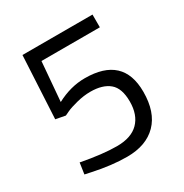

<svg xmlns="http://www.w3.org/2000/svg" viewBox="-157 -783 874 914"><g transform="rotate(-30 280.0 -325.5)"><path d="M477 -660V-590H156L138 -375Q215 -416 293 -416Q503 -416 503 -221Q503 -109 445 -50Q387 9 282 9Q198 9 96 -13L63 -20L72 -81Q187 -59 265.5 -59Q344 -59 384 -99.5Q424 -140 424 -213Q424 -286 387.5 -316.5Q351 -347 284 -347Q248 -347 208.5 -337Q169 -327 148 -317L127 -307L74 -317L92 -660Z"/></g></svg>

Font: Titillium Web
Style: Regular
Weight: 400
Version: Version 1.001;PS 57.000;hotconv 1.0.70;makeotf.lib2.5.55311